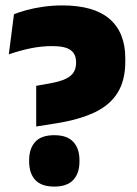

<svg xmlns="http://www.w3.org/2000/svg" viewBox="-20 -673 507 708"><path d="M189 -218.5 113.5 -206.5V-356.5L164 -365.5Q202.5 -372.5 223.2 -382.8Q244 -393 252.2 -407.5Q260.5 -422 260.5 -440V-444Q260.5 -473.5 240.5 -488.2Q220.5 -503 172.5 -503Q132.5 -503 92.5 -494.8Q52.5 -486.5 12.5 -472.5L31.5 -620.5Q51 -628.5 78.8 -636Q106.5 -643.5 140 -648.2Q173.5 -653 210 -653Q326.5 -653 384.2 -603Q442 -553 442 -458V-446Q442 -376.5 413.5 -330.8Q385 -285 328.8 -258.5Q272.5 -232 189 -218.5ZM180 15Q132.5 15 110 -9.5Q87.5 -34 87.5 -77V-82.5Q87.5 -125.5 110 -150Q132.5 -174.5 180 -174.5Q227.5 -174.5 250.2 -150Q273 -125.5 273 -82.5V-77Q273 -34 250.2 -9.5Q227.5 15 180 15Z"/></svg>

Font: Anek Malayalam Medium ExtraBold
Style: Regular
Weight: 800
Version: Version 1.003